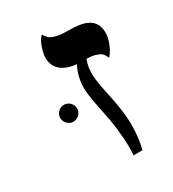

<svg xmlns="http://www.w3.org/2000/svg" viewBox="-155 -702 708 788"><g transform="rotate(-30 199.0 -308.5)"><path d="M358.4 -397.5Q356.4 -401.9 351.8 -410.4Q347.2 -418.9 340.3 -423.8Q333.5 -429.2 317.1 -434.3Q300.8 -439.5 275.9 -439.5Q270 -424.8 267.1 -408.4Q264.2 -392.1 264.2 -376Q264.2 -362.8 266.1 -346.9Q268.1 -331.1 271 -314.7Q273.9 -298.3 277.3 -282.5Q280.8 -266.6 283.7 -253.4Q290 -222.7 295.4 -186.3Q300.8 -149.9 300.8 -111.8Q300.8 -54.2 287.6 0H245.1Q246.6 -17.6 246.6 -36.6Q246.6 -59.1 244.9 -82.5Q243.2 -106 240.5 -127.9Q237.8 -149.9 234.6 -169.4Q231.4 -189 228 -204.6Q225.1 -218.3 221.4 -236.1Q217.8 -253.9 214.4 -272.7Q210.9 -291.5 208.7 -309.6Q206.5 -327.6 206.5 -340.8Q206.5 -367.2 212.6 -392.6Q218.8 -418 231 -440.4Q204.6 -442.9 185.8 -450.4Q167 -458 155 -469.5Q143.1 -481 137.5 -495.6Q131.8 -510.3 131.8 -527.3Q131.8 -536.6 134.8 -549.8Q137.7 -563 142.3 -576.2Q147 -589.4 153.3 -600.6Q159.7 -611.8 167 -617.2Q170.9 -610.8 174.8 -606Q178.7 -601.1 182.1 -597.2Q190.4 -589.4 210.9 -583.5Q231.4 -577.6 269 -577.6Q296.9 -577.6 320.6 -574.2Q344.2 -570.8 361.3 -561.5Q378.4 -552.2 387.9 -535.6Q397.5 -519 397.5 -492.2Q397.5 -478.5 393.1 -463.1Q388.7 -447.8 382.6 -434.3Q376.5 -420.9 369.6 -410.9Q362.8 -400.9 358.4 -397.5ZM141.1 -282.7Q141.1 -274.9 137.9 -267.6Q134.8 -260.3 129.2 -254.9Q123.5 -249.5 116.2 -246.1Q108.9 -242.7 100.6 -242.7Q92.3 -242.7 85.2 -246.1Q78.1 -249.5 72.8 -254.9Q67.4 -260.3 64.2 -267.6Q61 -274.9 61 -282.7Q61 -298.8 72.8 -310.8Q84.5 -322.8 100.6 -322.8Q108.9 -322.8 116.2 -319.6Q123.5 -316.4 129.2 -310.8Q134.8 -305.2 137.9 -297.9Q141.1 -290.5 141.1 -282.7Z"/></g></svg>

Font: Cardo
Style: Bold
Weight: 700
Designer: David J. Perry
Foundry: David J. Perry
Version: Version 1.0011